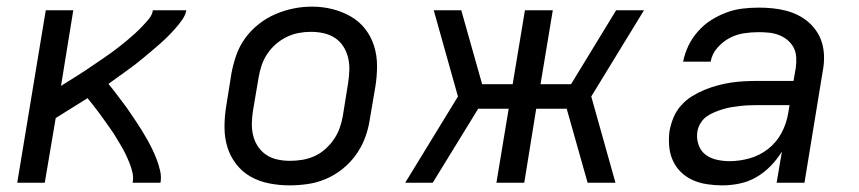

<svg xmlns="http://www.w3.org/2000/svg" viewBox="-20 -551 2590 579"><path d="M32 0 118 -520H201L164 -292Q177 -300 189.5 -308Q202 -316 215 -324Q228 -332 240.5 -340.5Q253 -349 265.5 -357.5Q278 -366 290.5 -374.5Q303 -383 315.5 -392Q328 -401 340 -410.5Q352 -420 363.5 -429.5Q375 -439 386.5 -449.5Q398 -460 408.5 -471Q419 -482 429 -494Q439 -506 441 -520H542Q539 -505 529.5 -491.5Q520 -478 509 -465.5Q498 -453 486.5 -441.5Q475 -430 462.5 -419Q450 -408 437.5 -397.5Q425 -387 412.5 -376.5Q400 -366 387 -356Q374 -346 360.5 -336.5Q347 -327 334 -317.5Q321 -308 307 -298Q318 -285 328 -271.5Q338 -258 348.5 -244.5Q359 -231 368.5 -217Q378 -203 387.5 -189Q397 -175 406 -160.5Q415 -146 423.5 -131Q432 -116 439.5 -100.5Q447 -85 453 -69Q459 -53 463 -35.5Q467 -18 464 0H380Q383 -15 379.5 -30.5Q376 -46 370.5 -59.5Q365 -73 358.5 -86.5Q352 -100 344.5 -112.5Q337 -125 329.5 -137.5Q322 -150 313.5 -162Q305 -174 296.5 -186Q288 -198 279.5 -209.5Q271 -221 262 -232.5Q253 -244 244 -255Q220 -240 196 -225Q172 -210 148 -195L115 0Z M853 8Q822 8 791.5 2Q761 -4 735.5 -18.5Q710 -33 692 -56.5Q674 -80 665.5 -108Q657 -136 657 -167.5Q657 -199 662 -230L678 -330Q683 -357 692.5 -384.5Q702 -412 719.5 -436Q737 -460 760.5 -478.5Q784 -497 811 -508.5Q838 -520 865.5 -525.5Q893 -531 921 -531Q953 -531 982.5 -523.5Q1012 -516 1037.5 -501.5Q1063 -487 1081 -464Q1099 -441 1108 -412.5Q1117 -384 1117 -352.5Q1117 -321 1112 -290L1095 -190Q1091 -163 1081 -136Q1071 -109 1054 -85Q1037 -61 1013.5 -42Q990 -23 963 -11.5Q936 0 908 4Q880 8 853 8ZM854 -66Q873 -66 891.5 -69Q910 -72 928 -80Q946 -88 961 -101.5Q976 -115 987 -131Q998 -147 1004.5 -165.5Q1011 -184 1014 -202L1030 -302Q1033 -322 1033.5 -341Q1034 -360 1029.5 -378Q1025 -396 1015 -411.5Q1005 -427 989.5 -437Q974 -447 955.5 -451Q937 -455 917 -455Q899 -455 880.5 -451.5Q862 -448 844.5 -439.5Q827 -431 812 -418Q797 -405 786 -388.5Q775 -372 769 -354Q763 -336 760 -318L743 -218Q740 -199 739.5 -179.5Q739 -160 743.5 -142Q748 -124 758 -109Q768 -94 783 -84Q798 -74 816.5 -70Q835 -66 854 -66Z M1202 0 1361 -260 1288 -520H1371L1434 -297H1526L1563 -520H1647L1610 -297H1702L1838 -520H1922L1763 -260L1836 0H1752L1689 -223H1597L1561 0H1477L1514 -223H1422L1285 0Z M2158 8Q2135 8 2112 4.5Q2089 1 2069 -8Q2049 -17 2033.5 -32Q2018 -47 2009 -67Q2000 -87 1998 -110Q1996 -133 1999 -156Q2003 -177 2011 -196.5Q2019 -216 2033.5 -232.5Q2048 -249 2066.5 -260.5Q2085 -272 2104.5 -280Q2124 -288 2144.5 -293.5Q2165 -299 2185 -302Q2205 -305 2225.5 -306Q2246 -307 2266 -307H2373L2380 -348Q2382 -363 2381 -379Q2380 -395 2373 -408Q2366 -421 2354.5 -430.5Q2343 -440 2328.5 -445.5Q2314 -451 2298.5 -452.5Q2283 -454 2268 -454Q2245 -454 2222.5 -450.5Q2200 -447 2179.5 -436Q2159 -425 2143 -406.5Q2127 -388 2123 -365H2040Q2045 -390 2056 -413Q2067 -436 2084.5 -456Q2102 -476 2124 -490Q2146 -504 2170 -513Q2194 -522 2218.5 -525Q2243 -528 2268 -528Q2289 -528 2309.5 -526Q2330 -524 2349.5 -519Q2369 -514 2387 -505Q2405 -496 2419.5 -483Q2434 -470 2444.5 -453.5Q2455 -437 2460 -417.5Q2465 -398 2465 -377Q2465 -356 2461 -336L2406 0H2322L2338 -94Q2324 -71 2304 -50.5Q2284 -30 2260.5 -16.5Q2237 -3 2210.5 2.5Q2184 8 2159 8ZM2180 -65Q2210 -65 2240.5 -73.5Q2271 -82 2296.5 -102Q2322 -122 2337 -150.5Q2352 -179 2357 -210L2361 -234H2266Q2253 -234 2239.5 -233.5Q2226 -233 2213 -231.5Q2200 -230 2187 -228Q2174 -226 2161 -222Q2148 -218 2135.5 -213Q2123 -208 2111.5 -200Q2100 -192 2092.5 -179.5Q2085 -167 2083 -154Q2080 -135 2086 -116Q2092 -97 2106.5 -85.5Q2121 -74 2140.5 -69.5Q2160 -65 2180 -65Z"/></svg>

Font: Zed Sans Extended
Style: Italic
Weight: 400
Width: 7
Italic angle: -9°
Designer: Belleve Invis
Foundry: Belleve Invis
Version: Version 1.0.0; ttfautohint (v1.8.4)